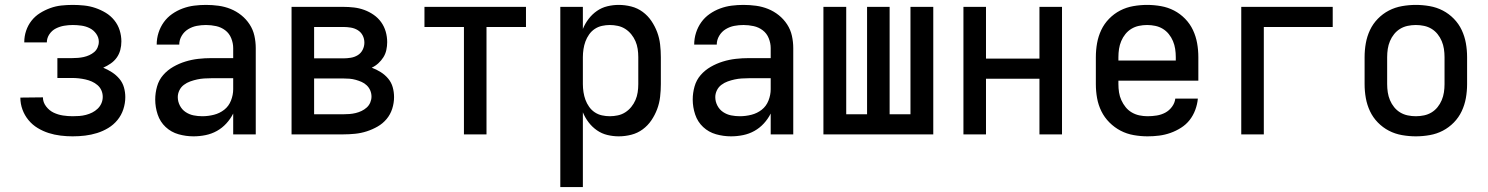

<svg xmlns="http://www.w3.org/2000/svg" viewBox="-20 -548 6068 783"><path d="M276 8Q252 8 227 5Q202 2 178.5 -5.5Q155 -13 133.5 -26Q112 -39 96 -58.5Q80 -78 71.5 -101.5Q63 -125 63 -150L155 -151Q155 -131 168 -114Q181 -97 199 -88.5Q217 -80 237 -77Q257 -74 276 -74Q290 -74 303.5 -75Q317 -76 330.5 -79.5Q344 -83 356 -89Q368 -95 378 -104.5Q388 -114 393.5 -126.5Q399 -139 399 -153Q399 -167 393.5 -179.5Q388 -192 377.5 -201Q367 -210 354.5 -215.5Q342 -221 328.5 -224Q315 -227 301.5 -228.5Q288 -230 274 -230H214V-311H274Q286 -311 298 -312Q310 -313 321.5 -315.5Q333 -318 344 -323Q355 -328 364 -335.5Q373 -343 378 -354.5Q383 -366 383 -378Q383 -395 372.5 -410Q362 -425 346 -433Q330 -441 312 -443.5Q294 -446 277 -446Q259 -446 241.5 -443Q224 -440 208 -432Q192 -424 181.5 -408.5Q171 -393 171 -375H79V-377Q79 -400 86.5 -422.5Q94 -445 108.5 -463.5Q123 -482 143 -494.5Q163 -507 185 -515Q207 -523 230 -525.5Q253 -528 277 -528Q300 -528 323.5 -525.5Q347 -523 369 -515.5Q391 -508 411 -496Q431 -484 446 -465.5Q461 -447 468 -424.5Q475 -402 475 -379Q475 -361 470.5 -344Q466 -327 456 -313Q446 -299 431.5 -289Q417 -279 401 -272Q420 -264 437 -253Q454 -242 467 -226.5Q480 -211 485.5 -191.5Q491 -172 491 -152Q491 -127 483 -102.5Q475 -78 459 -58.5Q443 -39 421.5 -26Q400 -13 376 -5.5Q352 2 327 5Q302 8 276 8Z M769 8Q738 8 708 -0.5Q678 -9 655.5 -30Q633 -51 623 -81Q613 -111 613 -142Q613 -169 620.5 -195.5Q628 -222 645.5 -242Q663 -262 686.5 -275.5Q710 -289 736 -297Q762 -305 788.5 -308Q815 -311 842 -311H931V-352Q931 -372 923 -392Q915 -412 898.5 -424.5Q882 -437 861.5 -441.5Q841 -446 820 -446Q801 -446 782.5 -442.5Q764 -439 747.5 -429Q731 -419 721 -402Q711 -385 711 -366H619Q619 -391 626.5 -414.5Q634 -438 648 -457.5Q662 -477 682 -491Q702 -505 725 -513.5Q748 -522 772 -525Q796 -528 820 -528Q846 -528 871.5 -524.5Q897 -521 920.5 -511.5Q944 -502 964 -486Q984 -470 998 -448.5Q1012 -427 1017.5 -402Q1023 -377 1023 -352V0H931V-85Q920 -63 903 -44.5Q886 -26 864.5 -14Q843 -2 818.5 3Q794 8 769 8ZM805 -74Q829 -74 852.5 -80Q876 -86 894.5 -100.5Q913 -115 922 -138Q931 -161 931 -184V-229H842Q827 -229 812.5 -228Q798 -227 784 -224Q770 -221 756 -216Q742 -211 730 -202Q718 -193 711.5 -179.5Q705 -166 705 -152Q705 -134 713.5 -117.5Q722 -101 737 -91Q752 -81 769.5 -77.5Q787 -74 805 -74Z M1169 0V-520H1380Q1402 -520 1423.5 -517.5Q1445 -515 1465.5 -507.5Q1486 -500 1504 -487.5Q1522 -475 1534.5 -457.5Q1547 -440 1553 -419Q1559 -398 1559 -376Q1559 -360 1555.5 -344Q1552 -328 1543.5 -314.5Q1535 -301 1523 -290Q1511 -279 1496 -272Q1515 -265 1532.5 -254Q1550 -243 1563 -227.5Q1576 -212 1581.5 -192.5Q1587 -173 1587 -152Q1587 -128 1579.5 -104.5Q1572 -81 1556.5 -62.5Q1541 -44 1520 -32Q1499 -20 1476 -12.5Q1453 -5 1428.5 -2.5Q1404 0 1380 0ZM1261 -310H1380Q1395 -310 1410.5 -312.5Q1426 -315 1439 -323Q1452 -331 1459 -345Q1466 -359 1466 -374Q1466 -390 1459 -403.5Q1452 -417 1439 -425Q1426 -433 1410.5 -435.5Q1395 -438 1380 -438H1261ZM1261 -82H1380Q1393 -82 1405.5 -83Q1418 -84 1430.5 -87Q1443 -90 1454.5 -95.5Q1466 -101 1475.5 -109.5Q1485 -118 1490 -130Q1495 -142 1495 -154Q1495 -167 1490 -179Q1485 -191 1475.5 -200Q1466 -209 1454.5 -214Q1443 -219 1430.5 -222.5Q1418 -226 1405.5 -227Q1393 -228 1380 -228H1261Z M1872 0V-438H1711V-520H2125V-438H1964V0Z M2265 215V-520H2357V-430Q2366 -452 2380.5 -471Q2395 -490 2414.5 -503.5Q2434 -517 2457 -522.5Q2480 -528 2503 -528Q2529 -528 2554.5 -521.5Q2580 -515 2601 -499.5Q2622 -484 2636.5 -462.5Q2651 -441 2660 -417Q2669 -393 2672 -367Q2675 -341 2675 -315V-205Q2675 -179 2672 -153Q2669 -127 2660 -103Q2651 -79 2636.5 -57.5Q2622 -36 2601 -20.5Q2580 -5 2554.5 1.5Q2529 8 2503 8Q2480 8 2457 2.5Q2434 -3 2414.5 -16.5Q2395 -30 2380.5 -49Q2366 -68 2357 -90V215ZM2467 -74Q2483 -74 2499.5 -77.5Q2516 -81 2530 -90Q2544 -99 2554.5 -112Q2565 -125 2571.5 -140Q2578 -155 2580.5 -171.5Q2583 -188 2583 -205V-315Q2583 -332 2580.5 -348.5Q2578 -365 2571.5 -380Q2565 -395 2554.5 -408Q2544 -421 2530 -430Q2516 -439 2499.5 -442.5Q2483 -446 2467 -446Q2451 -446 2435 -442.5Q2419 -439 2405.5 -430Q2392 -421 2382.5 -407.5Q2373 -394 2367.5 -379Q2362 -364 2359.5 -347.5Q2357 -331 2357 -315V-205Q2357 -189 2359.5 -172.5Q2362 -156 2367.5 -141Q2373 -126 2382.5 -112.5Q2392 -99 2405.5 -90Q2419 -81 2435 -77.5Q2451 -74 2467 -74Z M2961 8Q2930 8 2900 -0.5Q2870 -9 2847.5 -30Q2825 -51 2815 -81Q2805 -111 2805 -142Q2805 -169 2812.5 -195.5Q2820 -222 2837.5 -242Q2855 -262 2878.5 -275.5Q2902 -289 2928 -297Q2954 -305 2980.5 -308Q3007 -311 3034 -311H3123V-352Q3123 -372 3115 -392Q3107 -412 3090.5 -424.5Q3074 -437 3053.5 -441.5Q3033 -446 3012 -446Q2993 -446 2974.5 -442.5Q2956 -439 2939.5 -429Q2923 -419 2913 -402Q2903 -385 2903 -366H2811Q2811 -391 2818.5 -414.5Q2826 -438 2840 -457.5Q2854 -477 2874 -491Q2894 -505 2917 -513.5Q2940 -522 2964 -525Q2988 -528 3012 -528Q3038 -528 3063.5 -524.5Q3089 -521 3112.5 -511.5Q3136 -502 3156 -486Q3176 -470 3190 -448.5Q3204 -427 3209.5 -402Q3215 -377 3215 -352V0H3123V-85Q3112 -63 3095 -44.5Q3078 -26 3056.5 -14Q3035 -2 3010.5 3Q2986 8 2961 8ZM2997 -74Q3021 -74 3044.5 -80Q3068 -86 3086.5 -100.5Q3105 -115 3114 -138Q3123 -161 3123 -184V-229H3034Q3019 -229 3004.5 -228Q2990 -227 2976 -224Q2962 -221 2948 -216Q2934 -211 2922 -202Q2910 -193 2903.5 -179.5Q2897 -166 2897 -152Q2897 -134 2905.5 -117.5Q2914 -101 2929 -91Q2944 -81 2961.5 -77.5Q2979 -74 2997 -74Z M3338 0V-520H3431V-82H3516V-520H3608V-82H3693V-520H3786V0Z M3909 0V-520H4001V-309H4219V-520H4311V0H4219V-227H4001V0Z M4660 8Q4632 8 4603.5 3Q4575 -2 4550 -15Q4525 -28 4504.5 -48.5Q4484 -69 4471.5 -94.5Q4459 -120 4454 -148Q4449 -176 4449 -205V-315Q4449 -344 4454 -372Q4459 -400 4471 -425.5Q4483 -451 4503 -471.5Q4523 -492 4548 -505Q4573 -518 4601.5 -523Q4630 -528 4658 -528Q4686 -528 4714.5 -523Q4743 -518 4768 -505Q4793 -492 4813 -471.5Q4833 -451 4845 -425.5Q4857 -400 4862 -372Q4867 -344 4867 -315V-219H4541V-205Q4541 -188 4543.5 -171.5Q4546 -155 4553 -139.5Q4560 -124 4570.5 -111Q4581 -98 4595.5 -89.5Q4610 -81 4626.5 -77.5Q4643 -74 4660 -74Q4679 -74 4697.5 -77Q4716 -80 4732 -88.5Q4748 -97 4759.5 -112.5Q4771 -128 4773 -146H4865Q4863 -123 4854.5 -100Q4846 -77 4831.5 -58.5Q4817 -40 4796.5 -27Q4776 -14 4753.5 -6Q4731 2 4707.5 5Q4684 8 4660 8ZM4541 -301H4775V-315Q4775 -332 4772.5 -348.5Q4770 -365 4763.5 -380.5Q4757 -396 4746.5 -409Q4736 -422 4722 -430.5Q4708 -439 4691.5 -442.5Q4675 -446 4658 -446Q4641 -446 4624.5 -442.5Q4608 -439 4594 -430.5Q4580 -422 4569.5 -409Q4559 -396 4552.5 -380.5Q4546 -365 4543.5 -348.5Q4541 -332 4541 -315Z M5042 0V-520H5415V-438H5134V0Z M5754 8Q5726 8 5697.5 3Q5669 -2 5644 -15Q5619 -28 5599 -48.5Q5579 -69 5567 -94.5Q5555 -120 5550 -148Q5545 -176 5545 -205V-315Q5545 -344 5550 -372Q5555 -400 5567 -425.5Q5579 -451 5599 -471.5Q5619 -492 5644 -505Q5669 -518 5697.5 -523Q5726 -528 5754 -528Q5782 -528 5810.5 -523Q5839 -518 5864 -505Q5889 -492 5909 -471.5Q5929 -451 5941 -425.5Q5953 -400 5958 -372Q5963 -344 5963 -315V-205Q5963 -176 5958 -148Q5953 -120 5941 -94.5Q5929 -69 5909 -48.5Q5889 -28 5864 -15Q5839 -2 5810.5 3Q5782 8 5754 8ZM5754 -74Q5771 -74 5787.5 -77.5Q5804 -81 5818 -89.5Q5832 -98 5842.5 -111Q5853 -124 5859.5 -139.5Q5866 -155 5868.5 -171.5Q5871 -188 5871 -205V-315Q5871 -332 5868.5 -348.5Q5866 -365 5859.5 -380.5Q5853 -396 5842.5 -409Q5832 -422 5818 -430.5Q5804 -439 5787.5 -442.5Q5771 -446 5754 -446Q5737 -446 5720.5 -442.5Q5704 -439 5690 -430.5Q5676 -422 5665.5 -409Q5655 -396 5648.5 -380.5Q5642 -365 5639.5 -348.5Q5637 -332 5637 -315V-205Q5637 -188 5639.5 -171.5Q5642 -155 5648.5 -139.5Q5655 -124 5665.5 -111Q5676 -98 5690 -89.5Q5704 -81 5720.5 -77.5Q5737 -74 5754 -74Z"/></svg>

Font: Iosevka Semi-Condensed Medium
Style: Regular
Weight: 500
Monospace: yes
Designer: Belleve Invis
Foundry: Belleve Invis
Version: Version 27.3.5